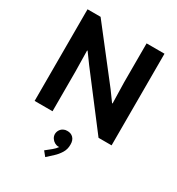

<svg xmlns="http://www.w3.org/2000/svg" viewBox="-231 -866 1207 1306"><g transform="rotate(30 372.5 -212.5)"><path d="M70.3 -719.7H172.9L477.5 -328.1L534.2 -250H538.1L534.2 -413.1V-719.7H674.8V0H572.3L269.5 -396.5L211.9 -475.6H208L210.9 -309.6V0H70.3ZM294.4 258.8 339.4 222.7Q359.9 206.1 372.1 188Q369.6 188.5 364.7 188.5Q350.1 188.5 335.9 180.4Q321.8 172.4 312.3 158.2Q302.7 144 302.2 126Q302.7 107.9 311.8 93.8Q320.8 79.6 335 72.3Q349.1 64.9 364.7 65.4Q394 64.5 412.4 83Q430.7 101.6 430.2 135.7Q430.7 172.4 412.4 201.7Q394 231 371.6 251L323.7 294.9Z"/></g></svg>

Font: Reddit Sans Fudge
Style: Bold
Weight: 700
Designer: Stephen Hutchings
Foundry: Reddit
Version: Version 1.013